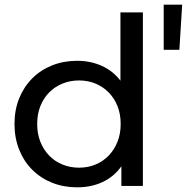

<svg xmlns="http://www.w3.org/2000/svg" viewBox="-20 -795 799 821"><path d="M591 -742V0H499V-84Q467 -39 418.5 -16.5Q370 6 310 6Q252 6 203 -13.5Q154 -33 118 -69Q82 -105 62 -155Q42 -205 42 -265Q42 -325 62 -374.5Q82 -424 118 -460Q154 -496 203 -515.5Q252 -535 310 -535Q367 -535 415 -513.5Q463 -492 495 -450V-742ZM496 -265Q496 -307 482.5 -341Q469 -375 445 -399.5Q421 -424 388.5 -437.5Q356 -451 318 -451Q280 -451 247 -437.5Q214 -424 190 -399.5Q166 -375 152.5 -341Q139 -307 139 -265Q139 -223 152.5 -189Q166 -155 190 -130Q214 -105 247 -91.5Q280 -78 318 -78Q356 -78 388.5 -91.5Q421 -105 445 -130Q469 -155 482.5 -189Q496 -223 496 -265ZM680 -775H759L747 -582H680Z"/></svg>

Font: CMG Sans Medium
Style: Regular
Weight: 500
Designer: Julieta Ulanovsky
Foundry: Julieta Ulanovsky
Version: Version 7.200